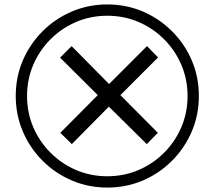

<svg xmlns="http://www.w3.org/2000/svg" viewBox="-20 -782 968 866"><path d="M304 -132 252 -183 421 -353 251 -522 303 -574 472 -403 643 -574 693 -523 523 -353 692 -183 642 -132 471 -301ZM464 64Q379 64 304 32Q229 0 172 -57Q115 -114 83 -189Q51 -264 51 -349Q51 -435 83 -509.5Q115 -584 172 -641Q229 -698 304 -730Q379 -762 464 -762Q550 -762 624.5 -730Q699 -698 756 -641Q813 -584 845 -509.5Q877 -435 877 -349Q877 -264 845 -189Q813 -114 756 -57Q699 0 624.5 32Q550 64 464 64ZM464 13Q539 13 604.5 -15Q670 -43 720 -93Q770 -143 798 -208.5Q826 -274 826 -349Q826 -424 798 -489.5Q770 -555 720 -605Q670 -655 604.5 -683Q539 -711 464 -711Q389 -711 323.5 -683Q258 -655 208 -605Q158 -555 130 -489.5Q102 -424 102 -349Q102 -274 130 -208.5Q158 -143 208 -93Q258 -43 323.5 -15Q389 13 464 13Z"/></svg>

Font: hexsinhala15
Style: Book
Weight: 400
Designer: Jelle Bosma - Monotype Design Team
Foundry: Monotype Imaging Inc.
Version: Version 2.003